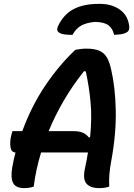

<svg xmlns="http://www.w3.org/2000/svg" viewBox="-20 -961 690 991"><path d="M354 -781Q333 -781 315.5 -783Q298 -785 286 -792Q269 -803 279 -825Q308 -887 360 -914Q412 -941 489 -941H497Q557 -941 599 -911Q641 -881 647 -825Q648 -814 645 -806Q642 -798 632 -793Q619 -786 603.5 -784Q588 -782 569 -781Q562 -813 540.5 -830Q519 -847 470 -848Q427 -844 400 -829.5Q373 -815 354 -781ZM154 2Q132 10 105 10Q62 10 48 -16Q34 -42 43 -96Q50 -136 60 -174Q38 -175 34 -202Q30 -229 38 -262L44 -284H95Q143 -415 214.5 -520.5Q286 -626 369 -704Q382 -706 396 -708Q410 -710 425 -710Q469 -710 494 -698.5Q519 -687 532.5 -663Q546 -639 554 -601Q575 -511 577.5 -390.5Q580 -270 554 -129Q547 -92 544.5 -60Q542 -28 544 2Q532 6 520.5 8Q509 10 492 10Q447 10 426.5 -13Q406 -36 419 -94Q428 -136 434 -174H192Q178 -128 168.5 -83.5Q159 -39 154 2ZM362 -284Q390 -284 408.5 -275.5Q427 -267 438 -252H445Q455 -353 447.5 -433Q440 -513 423 -592L414 -594Q354 -519 308.5 -440.5Q263 -362 231 -284Z"/></svg>

Font: Recursive Sn Csl St SmB
Style: Italic
Weight: 600
Italic angle: -15°
Version: Version 1.079;hotconv 1.0.112;makeotfexe 2.5.65598; ttfautoh